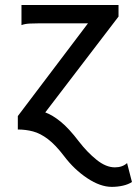

<svg xmlns="http://www.w3.org/2000/svg" viewBox="-20 -518 548 768"><path d="M488.3 134.3 507.8 210Q493.2 219.7 471.7 224.6Q450.2 229.5 427.2 229.5Q381.3 229.5 329.1 194.8Q276.9 160.2 236.3 106.4Q202.1 61.5 171.9 38.6Q141.6 15.6 112.3 7.8Q83 0 51.3 0V-53.7L332 -424.8H141.6Q120.1 -424.8 99.9 -423.8Q79.6 -422.9 65.9 -417.5V-498H454.1V-451.7L161.1 -68.4Q189.5 -58.1 222.4 -31.5Q255.4 -4.9 295.9 48.3Q328.6 90.8 366.2 121.1Q403.8 151.4 439.5 151.4Q469.7 151.4 488.3 134.3Z"/></svg>

Font: Andika LitF DSA DSG
Style: Regular
Weight: 400
Designer: Victor Gaultney, Annie Olsen, Julie Remington, Don Collingsworth, Eric Hays, Becca Hirsbrunner
Foundry: SIL International
Version: Version 6.200 ; LitF DSA DSG; ttfautohint (v1.8.3.10-c5d8)